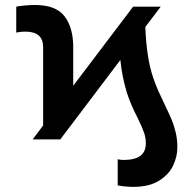

<svg xmlns="http://www.w3.org/2000/svg" viewBox="-20 -557 773 767"><path d="M110.4 0 152.3 -55.7V-369.1Q152.3 -430.7 81.1 -430.7Q60.5 -430.7 44.9 -426.8V-530.3Q58.6 -533.2 80.3 -535.2Q102.1 -537.1 119.1 -537.1Q203.6 -537.1 238 -491.7Q272.5 -446.3 272.5 -369.1V-214.4L511.7 -530.3H622.1L560.5 -449.2Q565.4 -323.7 591.8 -247.1Q601.6 -218.3 611.8 -195.3Q622.1 -172.4 639.6 -135.7Q657.2 -99.6 666.5 -76.9Q675.8 -54.2 682.1 -27.1Q688.5 0 688.5 31.2Q688.5 67.9 671.9 103.8Q655.3 139.6 615.7 164.6Q576.2 189.5 512.7 189.5Q482.4 189.5 450.2 183.6V79.1Q461.9 82 472.7 82Q519 82 540.8 65.4Q562.5 48.8 562.5 15.6Q562.5 -7.3 555.2 -27.8Q547.9 -48.3 530.3 -85Q501.5 -140.1 486.3 -188.5Q466.8 -253.9 460.9 -317.4L220.7 0Z"/></svg>

Font: Pretendard JP
Style: Bold
Weight: 700
Designer: Base glyphs from Inter by Rasmus Andersson; Hangeul glyphs from Noto Sans CJK(Source Han Sans) by Jang Soo-young and Kan
Foundry: Kil Hyung-jin
Version: Version 1.309